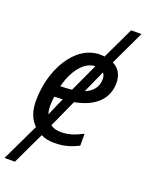

<svg xmlns="http://www.w3.org/2000/svg" viewBox="-185 -815 822 1081"><g transform="rotate(20 226.0 -274.5)"><path d="M90 -39 -17 185H45L136 -7C158 4 184 10 215 10C273 10 315 -3 360 -26V-97C313 -73 276 -60 231 -60C205 -60 184 -66 168 -78L243 -244C371 -267 431 -337 431 -426C431 -475 410 -510 372 -529L469 -734H407L317 -544C309 -545 300 -546 291 -546C140 -546 39 -365 39 -178C39 -117 57 -70 90 -39ZM147 -302H140C166 -403 222 -474 287 -475L209 -306C189 -304 168 -302 147 -302ZM279 -323 339 -457C347 -448 351 -434 351 -420C351 -375 325 -341 279 -323ZM131 -130C126 -145 124 -162 124 -183C124 -200 126 -219 128 -235L178 -237Z"/></g></svg>

Font: Noto Sans SemiCondensed
Style: Italic
Weight: 400
Width: 4
Italic angle: -12°
Designer: Monotype Design Team
Foundry: Monotype Imaging Inc.
Version: Version 2.013